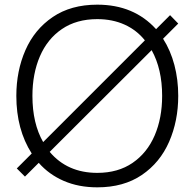

<svg xmlns="http://www.w3.org/2000/svg" viewBox="-20 -793 834 823"><path d="M744 -692 679 -627Q711 -577 727.5 -514.5Q744 -452 744 -382Q744 -275 705 -185.5Q666 -96 588 -43Q510 10 397 10Q317 10 253.5 -17.5Q190 -45 146 -95L87 -36L52 -71L116 -135Q50 -238 50 -382Q50 -489 89 -578Q128 -667 206 -720Q284 -773 397 -773Q554 -773 649 -668L709 -728ZM165 -184 601 -620Q566 -664 514 -687.5Q462 -711 397 -711Q308 -711 245.5 -668.5Q183 -626 151 -551.5Q119 -477 119 -382Q119 -264 165 -184ZM630 -578 193 -142Q269 -52 397 -52Q486 -52 548.5 -95Q611 -138 643 -212.5Q675 -287 675 -382Q675 -497 630 -578Z"/></svg>

Font: Open Sauce One Light
Style: Regular
Weight: 300
Designer: Alfredo Marco Pradil
Foundry: Creative Sauce Fz LLC
Version: Version 1.477